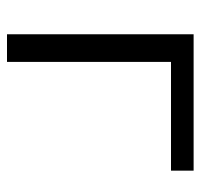

<svg xmlns="http://www.w3.org/2000/svg" viewBox="-32 -528 560 535"><g transform="rotate(90 247.5 -260.0)"><path d="M75 -520H455V-457H152V0H75Z"/></g></svg>

Font: M PLUS 1p
Style: Regular
Weight: 400
Version: Version 1.062